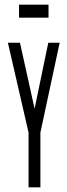

<svg xmlns="http://www.w3.org/2000/svg" viewBox="-20 -807 290 827"><path d="M62 -731H189V-787H62ZM103 0H154V-236L237 -623H188L129 -339L66 -623H14L103 -236Z"/></svg>

Font: Inconsolata UltraCondensed Thin
Style: Regular
Weight: 100
Width: 1
Monospace: yes
Designer: Raph Levien, Cyreal, Brenton Simpson
Foundry: Raph Levien, Cyreal, Google
Version: Version 3.100